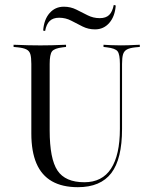

<svg xmlns="http://www.w3.org/2000/svg" viewBox="-20 -754 613 785"><path d="M108.1 -369.4V-492.7Q108.1 -519.4 104 -532.7Q100 -546 87.9 -552Q75.8 -558.1 52.4 -560.5L35.5 -562.1V-571Q46 -571 61.3 -570.2Q76.6 -569.4 96 -569Q115.3 -568.5 137.1 -568.5H145.2H153.2Q174.2 -568.5 192.7 -569Q211.3 -569.4 225.8 -570.2Q240.3 -571 250 -571V-562.1L236.3 -560.5Q202.4 -556.5 192.7 -544Q183.1 -531.5 183.1 -492.7V-369.4ZM298.4 11.3Q234.7 11.3 192.3 -12.9Q150 -37.1 129 -85.9Q108.1 -134.7 108.1 -208.1V-369.4H183.1V-221Q183.1 -104.8 214.9 -56.9Q246.8 -8.9 325 -8.9Q397.6 -8.9 433.9 -64.5Q470.2 -120.2 470.2 -227.4V-369.4H479V-226.6Q479 -104 435.1 -46.4Q391.1 11.3 298.4 11.3ZM470.2 -369.4V-492.7Q470.2 -531.5 460.9 -544Q451.6 -556.5 416.9 -560.5L403.2 -562.1V-571Q414.5 -570.2 433.1 -569.4Q451.6 -568.5 474.2 -568.5Q490.3 -568.5 504.8 -569Q519.4 -569.4 531.5 -570.2Q543.5 -571 551.6 -571V-562.1L533.9 -560.5Q510.5 -558.1 498.8 -551.6Q487.1 -545.2 483.1 -531.9Q479 -518.5 479 -492.7V-369.4ZM368.5 -633.9Q341.1 -633.9 317.7 -645.6Q294.4 -657.3 271.4 -669.4Q248.4 -681.5 221.8 -681.5Q196.8 -681.5 183.1 -668.1Q169.4 -654.8 164.5 -627.4L156.5 -629Q159.7 -674.2 182.7 -700.4Q205.6 -726.6 241.1 -726.6Q268.5 -726.6 291.9 -714.9Q315.3 -703.2 338.3 -691.5Q361.3 -679.8 387.9 -679.8Q412.9 -679.8 426.2 -692.7Q439.5 -705.6 445.2 -733.9L453.2 -731.5Q450 -687.1 427 -660.5Q404 -633.9 368.5 -633.9Z"/></svg>

Font: Playfair 144pt SemiCondensed Light
Style: Regular
Weight: 300
Width: 4
Designer: Claus Eggers Sørensen
Foundry: Claus Eggers Sørensen
Version: Version 2.203